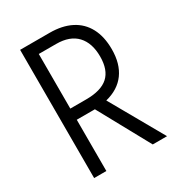

<svg xmlns="http://www.w3.org/2000/svg" viewBox="-186 -900 936 1017"><g transform="rotate(-30 282.5 -391.5)"><path d="M449.2 1 276.9 -313.5H261.7H166V0H91.3V-784.2H272Q348.1 -784.2 402.3 -756.6Q456.5 -729 485.1 -675.3Q513.7 -621.6 513.7 -544.4Q513.7 -455.6 472.7 -399.4Q431.6 -343.3 352.5 -323.7L536.6 1ZM166 -381.8H262.7Q354.5 -381.8 397.7 -420.9Q440.9 -460 440.9 -542Q440.9 -624.5 398.2 -670.2Q355.5 -715.8 272 -715.8H166Z"/></g></svg>

Font: Decalotype Light
Style: Regular
Weight: 300
Designer: Alfredo Marco Pradil
Foundry: Alfredo Marco Pradil
Version: Version 1.0